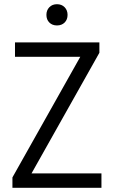

<svg xmlns="http://www.w3.org/2000/svg" viewBox="-20 -893 541 913"><path d="M51.3 -623V-691.4H452.6V-642.1L129.9 -68.4H462.4V0H39.1V-49.3L361.8 -623ZM251 -873Q273.4 -873 287.4 -858.6Q301.3 -844.2 301.3 -822.3Q301.3 -799.8 287.4 -785.9Q273.4 -772 251 -772Q228.5 -772 214.6 -785.9Q200.7 -799.8 200.7 -822.3Q200.7 -844.2 214.6 -858.6Q228.5 -873 251 -873Z"/></svg>

Font: Gidole
Style: Regular
Weight: 400
Version: Version 2.100; ttfautohint (v1.8.4.7-5d5b)